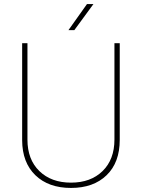

<svg xmlns="http://www.w3.org/2000/svg" viewBox="-20 -926 707 956"><path d="M576.2 -710.9V-229.5Q576.2 -116.7 510.7 -53.5Q445.3 9.8 333.5 9.8Q221.7 9.8 156.2 -53.5Q90.8 -116.7 90.3 -227.5V-710.9H116.7V-230.5Q116.7 -131.8 176 -74.2Q235.4 -16.6 333.5 -16.6Q431.6 -16.6 490.7 -74.2Q549.8 -131.8 549.8 -231V-710.9ZM413.1 -905.8H445.3L350.1 -775.9H320.8Z"/></svg>

Font: TypoPRO Roboto
Style: Regular
Weight: 250
Designer: Google
Version: Version 2.136; 2016